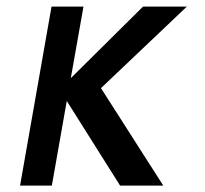

<svg xmlns="http://www.w3.org/2000/svg" viewBox="-20 -572 640 598"><path d="M188 -257.5 141.5 6H42.5L140.5 -551.5H240L200.5 -328.5L425.5 -551.5H562L294.5 -297.5L488.5 6H354Z"/></svg>

Font: JuliaMono SemiBoldItalic
Style: Regular
Weight: 600
Italic angle: -9°
Monospace: yes
Designer: cormullion
Foundry: corm
Version: Version 0.049; ttfautohint (v1.8.4)